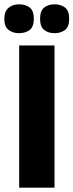

<svg xmlns="http://www.w3.org/2000/svg" viewBox="-40 -871 341 891"><path d="M213 -717Q184 -717 165 -732Q146 -747 146 -784Q146 -821 165 -836Q184 -851 213 -851Q242 -851 262 -836Q281 -821 281 -784Q281 -747 262 -732Q242 -717 213 -717ZM48 -717Q20 -717 0 -732Q-20 -747 -20 -784Q-20 -818 0 -835Q19 -851 48 -851Q78 -851 98 -836Q117 -821 117 -784Q117 -747 98 -732Q78 -717 48 -717ZM49 0V-660H213V0Z"/></svg>

Font: Bricolage Grotesque 36pt ExtraBold
Style: Regular
Weight: 800
Designer: Mathieu Triay
Foundry: Atelier Triay
Version: Version 1.000;gftools[0.9.30]